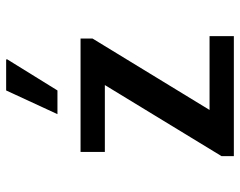

<svg xmlns="http://www.w3.org/2000/svg" viewBox="-100 -700 799 640"><g transform="rotate(-90 300.0 -379.5)"><path d="M100 0V-41L337 -430H114V-511H492V-471L254 -81H500V0ZM240 -588 319 -759H422L423 -756L319 -588Z"/></g></svg>

Font: Chivo Mono Medium Medium
Style: Regular
Weight: 500
Monospace: yes
Version: Version 1.008